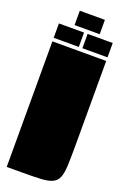

<svg xmlns="http://www.w3.org/2000/svg" viewBox="-170 -853 660 1006"><g transform="rotate(20 160.0 -350.0)"><path d="M10 100V-600H310V-125Q310 -58 308 -15Q306 28 296 51.5Q286 75 262.5 85.5Q239 96 197 98Q155 100 88 100ZM10 -700H150V-620H10ZM170 -700H310V-620H170ZM90 -800H230V-720H90Z"/></g></svg>

Font: Badeen Display
Style: Regular
Weight: 400
Version: Version 1.000; ttfautohint (v1.8.4.7-5d5b)